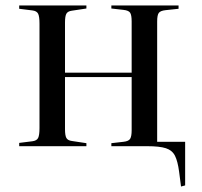

<svg xmlns="http://www.w3.org/2000/svg" viewBox="-20 -533 735 700"><path d="M640 147 633 93Q628 55 618 35Q608 15 585 7.5Q562 0 517 0H386V-11L430 -16Q449 -18 454.5 -27Q460 -36 460 -58V-252H217V-62Q217 -39 222 -30Q227 -21 242 -19L295 -11V0H50V-12L98 -18Q114 -20 119 -30Q124 -40 124 -66V-447Q124 -473 119 -483Q114 -493 98 -495L50 -501V-513H295V-502L242 -494Q227 -492 222 -483Q217 -474 217 -451V-268H460V-455Q460 -478 454.5 -486.5Q449 -495 430 -497L386 -502V-513H631V-501L584 -496Q565 -494 559 -486Q553 -478 553 -455V-16H655V143Z"/></svg>

Font: Literata 72pt
Style: Regular
Weight: 400
Designer: Latin by Veronika Burian and Jose Scaglione. Greek by Irene Vlachou. Cyrillic by Vera Evstafieva.
Foundry: TypeTogether
Version: Version 3.002